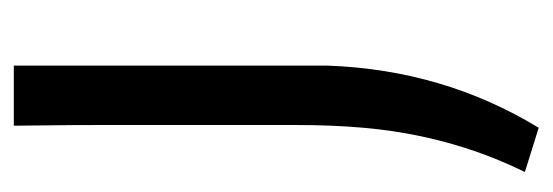

<svg xmlns="http://www.w3.org/2000/svg" viewBox="-281 -299 800 278"><g transform="rotate(-90 119.0 -160.0)"><path d="M9 200Q27 163 39.5 126.5Q52 90 60.5 50.5Q69 11 73 -33.5Q77 -78 77 -133Q77 -138 77 -166Q77 -194 77 -234Q77 -274 77 -321.5Q77 -369 77 -412.5Q77 -456 76.5 -490.5Q76 -525 76 -540H163V-86Q160 -2 137.5 74.5Q115 151 73 220Z"/></g></svg>

Font: Encode Sans Normal
Style: Regular
Weight: 400
Designer: Pablo Impallari, Andres Torresi
Foundry: Pablo Impallari, Andres Torresi
Version: Version 1.000; ttfautohint (v1.00) -l 8 -r 50 -G 200 -x 14 -